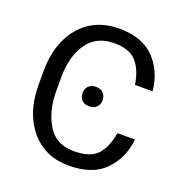

<svg xmlns="http://www.w3.org/2000/svg" viewBox="-131 -836 913 960"><g transform="rotate(20 325.5 -356.0)"><path d="M511.7 -226.1H605.5Q594.7 -125 529.3 -57.6Q463.9 9.8 335.9 9.8Q211.9 9.8 136 -78.9Q60.1 -167.5 58.6 -314.5V-390.6Q58.6 -540 135.5 -630.4Q212.4 -720.7 344.2 -720.7Q464.8 -720.7 529.8 -654.3Q594.7 -587.9 605.5 -482.9H511.7Q501 -557.1 463.9 -600.3Q426.8 -643.6 344.2 -643.6Q250 -643.6 201.2 -574.2Q152.3 -504.9 152.3 -391.6V-319.8Q152.3 -214.8 196.8 -140.9Q241.2 -66.9 335.9 -66.9Q425.8 -66.9 462.6 -108.9Q499.5 -150.9 511.7 -226.1ZM279.3 -355Q279.3 -377 292.7 -392.1Q306.2 -407.2 332.5 -407.2Q358.4 -407.2 372.3 -392.1Q386.2 -377 386.2 -355Q386.2 -333.5 372.3 -318.6Q358.4 -303.7 332.5 -303.7Q306.2 -303.7 292.7 -318.6Q279.3 -333.5 279.3 -355Z"/></g></svg>

Font: Roboto21382017
Style: Regular
Weight: 400
Designer: Christian Robertson
Foundry: Google
Version: Version 2.138; 2017